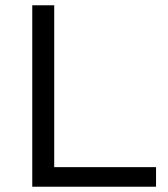

<svg xmlns="http://www.w3.org/2000/svg" viewBox="-20 -706 634 726"><path d="M102 0V-686H185V-74H570V0Z"/></svg>

Font: Archivo SemiExpanded Light
Style: Regular
Weight: 300
Width: 6
Designer: Hector Gatti
Foundry: Omnibus-Type
Version: Version 2.001